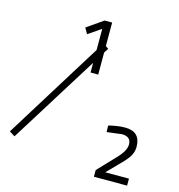

<svg xmlns="http://www.w3.org/2000/svg" viewBox="-350 -901 1037 1112"><g transform="rotate(15 168.0 -345.0)"><path d="M202 -637 185 -610V-478H139V-536L-191 -7L-224 -28L139 -613V-740L62 -687L42 -722L140 -790H185V-649ZM513 58V100H314V60L408 -39Q462 -93 462 -133Q462 -180 407 -180L318 -169L317 -208Q371 -222 416 -222Q508 -222 508 -130Q508 -102 493.5 -76.5Q479 -51 444 -17L371 58Z"/></g></svg>

Font: Cairo Light
Style: Regular
Weight: 300
Designer: Mohamed Gaber, the designers of Titillium
Foundry: Kief Type Foundry
Version: Version 2.009; ttfautohint (v1.5.33-1714) -l 8 -r 50 -G 200 